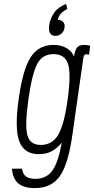

<svg xmlns="http://www.w3.org/2000/svg" viewBox="-20 -776 480 979"><path d="M440 -543Q430 -545 423 -546Q416 -547 409 -547Q383 -547 372.5 -533Q362 -519 357 -487Q348 -514 320 -530.5Q292 -547 253 -547Q177 -547 136.5 -484.5Q96 -422 75 -269Q54 -120 78.5 -55Q103 10 178 10Q196 10 212.5 6.5Q229 3 243 -4.5Q257 -12 270 -23Q283 -34 295 -49Q277 53 246.5 94.5Q216 136 160 136Q128 136 112 123.5Q96 111 92 84H41Q45 135 73 159Q101 183 158 183Q243 183 286 121Q329 59 350 -95L403 -467Q405 -484 408 -491.5Q411 -499 420 -499Q423 -499 426 -499Q429 -499 434 -497ZM125 -271Q144 -403 170.5 -451.5Q197 -500 253 -500Q311 -500 327 -449.5Q343 -399 325 -269Q307 -139 276.5 -88Q246 -37 188 -37Q133 -37 119.5 -86.5Q106 -136 125 -271ZM440 -543Q430 -545 423 -546Q416 -547 409 -547Q383 -547 372.5 -533Q362 -519 357 -487Q348 -514 320 -530.5Q292 -547 253 -547Q177 -547 136.5 -484.5Q96 -422 75 -269Q54 -120 78.5 -55Q103 10 178 10Q196 10 212.5 6.5Q229 3 243 -4.5Q257 -12 270 -23Q283 -34 295 -49Q277 53 246.5 94.5Q216 136 160 136Q128 136 112 123.5Q96 111 92 84H41Q45 135 73 159Q101 183 158 183Q243 183 286 121Q329 59 350 -95L403 -467Q405 -484 408 -491.5Q411 -499 420 -499Q423 -499 426 -499Q429 -499 434 -497ZM125 -271Q144 -403 170.5 -451.5Q197 -500 253 -500Q311 -500 327 -449.5Q343 -399 325 -269Q307 -139 276.5 -88Q246 -37 188 -37Q133 -37 119.5 -86.5Q106 -136 125 -271ZM317 -756Q275 -739 255.5 -710Q236 -681 231 -649Q227 -617 236.5 -605Q246 -593 262 -593Q280 -593 293.5 -605Q307 -617 309 -635Q312 -655 301 -665Q290 -675 275 -675Q278 -694 292 -708Q306 -722 323 -730Z"/></svg>

Font: Secuela ExtLt
Style: Italic
Weight: 200
Italic angle: -8°
Designer: Fernando Haro
Foundry: deFharo
Version: Version 1.704